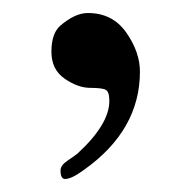

<svg xmlns="http://www.w3.org/2000/svg" viewBox="-20 -135 294 295"><path d="M195 -25Q195 65 109 126Q90 140 80 140Q73 140 73 127Q73 119 83.5 112Q94 105 99 101Q148 56 148 20Q148 6 142.5 3Q137 0 118.5 0Q100 0 79.5 -14Q59 -28 59 -55.5Q59 -83 72 -95Q95 -115 115 -115Q153 -115 174 -85Q195 -55 195 -25Z"/></svg>

Font: Cardo
Style: Regular
Weight: 400
Designer: David J. Perry
Foundry: David J. Perry
Version: Version 1.0451